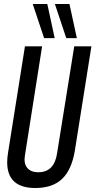

<svg xmlns="http://www.w3.org/2000/svg" viewBox="-20 -932 478 962"><path d="M157 10Q16 10 16 -119Q16 -131 17 -140.5Q18 -150 20 -165L105 -700H191L105 -154Q98 -114 116 -91.5Q134 -69 172 -69Q252 -69 266 -164L352 -700H438L355 -177Q339 -81 291 -35.5Q243 10 157 10ZM201 -741 144 -912H217L254 -741ZM312 -741 255 -912H328L365 -741Z"/></svg>

Font: Georama Condensed Medium
Style: Italic
Weight: 500
Width: 3
Italic angle: -9°
Designer: Jean-Baptiste Levee
Foundry: Production Type
Version: Version 1.000